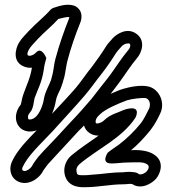

<svg xmlns="http://www.w3.org/2000/svg" viewBox="-20 -775 717 800"><path d="M391 -210C355 -184 314 -158 277 -127C255 -108 244 -79 249 -51C258 -3 299 7 336 5C387 5 441 -7 491 -7C502 -7 510 -8 521 -9C523 -9 525 -9 531 -8C569 17 613 -11 630 -30C649 -52 665 -100 626 -128C604 -146 564 -152 526 -149C555 -173 582 -202 607 -233C624 -255 638 -281 648 -303C669 -348 644 -402 601 -414C566 -423 518 -412 494 -405C477 -400 459 -392 441 -384C452 -398 462 -412 473 -426C502 -465 524 -501 551 -533C570 -555 588 -604 550 -633C511 -663 467 -634 450 -616L443 -608C437 -601 428 -592 422 -582C404 -553 387 -529 364 -498C340 -469 318 -435 296 -409C265 -373 230 -337 197 -301C202 -313 206 -326 209 -337C212 -349 214 -365 218 -374L224 -388C231 -401 237 -416 241 -430L248 -454C252 -470 257 -507 260 -518C275 -576 294 -630 315 -682C322 -700 322 -723 308 -738C302 -745 294 -750 287 -752C254 -762 216 -746 202 -742C199 -741 194 -738 191 -735C164 -704 133 -681 100 -646C86 -630 72 -618 59 -597C44 -572 30 -516 82 -497C93 -493 101 -492 113 -493C106 -449 92 -424 77 -381C71 -364 70 -349 66 -338C42 -311 37 -264 68 -239C86 -225 111 -224 133 -232C101 -199 65 -163 41 -123L34 -110C15 -78 21 -39 51 -21C93 3 139 -29 155 -55L162 -67C165 -71 170 -78 179 -90C203 -117 234 -149 262 -180L310 -232C317 -239 324 -245 330 -252C337 -227 362 -209 391 -210ZM130 -556C116 -540 78 -531 102 -571C109 -583 121 -594 137 -612C165 -642 194 -664 223 -696C238 -700 259 -705 269 -704C269 -702 268 -700 268 -699C247 -646 227 -590 211 -530C206 -513 202 -476 199 -466L193 -443C188 -428 183 -420 178 -408L172 -394C166 -380 162 -361 160 -348C150 -312 133 -283 111 -278C102 -276 100 -278 99 -278C97 -279 93 -292 103 -304L107 -309C119 -323 121 -353 124 -366C137 -402 154 -431 162 -482C165 -506 168 -514 173 -533C173 -533 154 -583 130 -556ZM76 -64C73 -66 69 -71 77 -84L84 -97C110 -140 159 -185 200 -229C244 -278 290 -327 333 -377C358 -406 381 -440 403 -467C427 -498 446 -526 464 -555C470 -563 475 -569 480 -574L487 -582C498 -594 516 -596 520 -593C523 -591 526 -579 514 -566C484 -530 461 -492 434 -456C409 -425 385 -393 362 -364C332 -329 306 -299 274 -266L226 -214C198 -183 167 -153 140 -122C130 -109 124 -101 119 -93L112 -81C108 -74 87 -57 76 -64ZM513 -98C546 -98 578 -103 595 -89C598 -87 605 -77 592 -62C581 -49 562 -46 558 -50C553 -54 546 -57 541 -57C540 -57 532 -59 520 -59C511 -59 500 -58 490 -57C442 -57 403 -49 362 -47C352 -46 342 -45 336 -45C304 -45 302 -44 299 -60C297 -70 299 -79 310 -90C385 -154 487 -198 544 -284C544 -284 569 -330 520 -323C502 -321 484 -312 472 -307C458 -302 436 -293 422 -281L413 -273C401 -262 384 -258 380 -262C377 -265 377 -278 388 -290L397 -299C420 -321 469 -342 509 -357C528 -363 574 -369 588 -366C599 -363 610 -347 602 -324C592 -304 580 -279 568 -263C540 -228 509 -198 475 -172C457 -159 445 -152 429 -139C429 -139 398 -94 444 -94H447C467 -94 491 -98 513 -98Z"/></svg>

Font: Dictator
Style: Stencil
Weight: 500
Version: Version MIL.1277